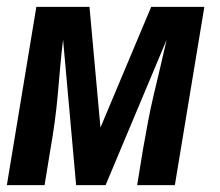

<svg xmlns="http://www.w3.org/2000/svg" viewBox="-21 -540 641 560"><path d="M-1 0 85 -520H240L272 -168L420 -520H575L489 0H379L396 -104Q403 -144 410.5 -184Q418 -224 427.5 -264Q437 -304 446.5 -344Q456 -384 465 -424L287 0H201L163 -424Q158 -384 154.5 -344Q151 -304 147.5 -264Q144 -224 138.5 -184Q133 -144 126 -104L109 0Z"/></svg>

Font: Iosevka Extended
Style: Bold Italic
Weight: 700
Width: 7
Italic angle: -9°
Monospace: yes
Designer: Belleve Invis
Foundry: Belleve Invis
Version: Version 32.5.0; ttfautohint (v1.8.4)